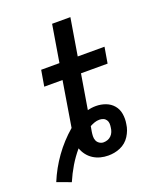

<svg xmlns="http://www.w3.org/2000/svg" viewBox="-193 -830 841 997"><g transform="rotate(-20 227.0 -331.0)"><path d="M30 73 -46 45Q-18 -23 25 -83Q68 -143 125 -192L166 -442H65L80 -530H181L215 -735H316L282 -530H430L415 -442H268L236 -250Q247 -253 258.5 -254.5Q270 -256 282 -256Q310 -256 335.5 -246.5Q361 -237 378 -217Q395 -197 399.5 -169.5Q404 -142 399 -114Q397 -97 391 -81Q385 -65 375.5 -50Q366 -35 352.5 -23.5Q339 -12 322.5 -5Q306 2 289.5 5Q273 8 256 8Q234 8 213 2.5Q192 -3 174 -14.5Q156 -26 143 -43Q130 -60 123 -80Q94 -46 71 -7.5Q48 31 30 73ZM256 -65Q268 -65 279 -69Q290 -73 298.5 -81.5Q307 -90 311.5 -101.5Q316 -113 317 -124Q319 -135 318.5 -146Q318 -157 312 -166Q306 -175 296 -179Q286 -183 275 -183Q261 -183 248 -178.5Q235 -174 222 -167L221 -161Q220 -155 219 -150Q218 -145 217 -139Q215 -127 214.5 -114Q214 -101 218.5 -90Q223 -79 233.5 -72Q244 -65 256 -65Z"/></g></svg>

Font: Iosevka Slab Semibold
Style: Italic
Weight: 600
Italic angle: -9°
Monospace: yes
Designer: Belleve Invis
Foundry: Belleve Invis
Version: Version 11.1.1; ttfautohint (v1.8.3)